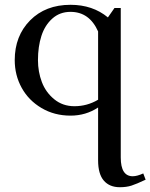

<svg xmlns="http://www.w3.org/2000/svg" viewBox="-20 -472 623 795"><path d="M41 -223.1Q41 -323.2 104.7 -387.7Q168.5 -452.1 272 -452.1Q363.8 -452.1 426.8 -399.9L454.1 -439H480V180.2Q480 257.8 529.8 257.8Q547.4 257.8 573.2 246.1L583 272Q544.9 290 524.2 296.6Q503.4 303.2 476.1 303.2Q433.6 303.2 409.9 275.9Q386.2 248.5 386.2 191.9V-26.9Q335.4 6.8 272 6.8Q205.1 6.8 151.9 -24.7Q98.6 -56.2 69.8 -108.4Q41 -160.6 41 -223.1ZM137.2 -223.1Q137.2 -174.8 153.3 -132.3Q169.4 -89.8 204.6 -61Q239.7 -32.2 288.1 -32.2Q340.8 -32.2 386.2 -59.1V-341.8Q350.1 -422.9 272 -422.9Q227.5 -422.9 196.5 -395Q165.5 -367.2 151.4 -323Q137.2 -278.8 137.2 -223.1Z"/></svg>

Font: Dihjauti S
Style: Bold
Weight: 700
Designer: T. Christopher White
Version: Version 3.0.0